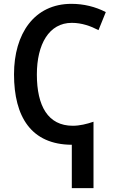

<svg xmlns="http://www.w3.org/2000/svg" viewBox="-20 -744 600 1000"><path d="M352 -724C158 -724 53 -568 53 -357C53 -135 143 9 354 10V236H467V-110C432 -98 395 -89 359 -89C230 -89 172 -192 172 -356C172 -513 235 -625 354 -625C406 -625 453 -608 493 -587L531 -681C477 -709 416 -724 352 -724Z"/></svg>

Font: Noto Sans UI SemiCondensed Medium
Style: Regular
Weight: 500
Width: 4
Designer: Monotype Design Team
Foundry: Monotype Imaging Inc.
Version: Version 1.901